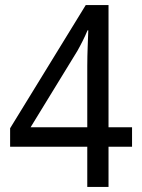

<svg xmlns="http://www.w3.org/2000/svg" viewBox="-20 -739 560 759"><path d="M502 -159V-236H409V-719H319L20 -232V-159H325V0H409V-159ZM325 -478V-236H101L286 -538C299 -561 315 -592 326 -619H329C328 -581 325 -533 325 -478Z"/></svg>

Font: Noto Sans Khmer UI SemiCondensed
Style: Regular
Weight: 400
Width: 4
Designer: Danh Hong and the Monotype Design Team
Foundry: Monotype Imaging Inc.
Version: Version 2.002